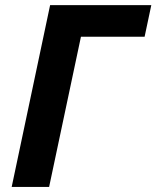

<svg xmlns="http://www.w3.org/2000/svg" viewBox="-20 -734 614 754"><path d="M172.9 0H25.9L176.8 -713.9H574.2L547.9 -589.8H297.9Z"/></svg>

Font: Zoram GWebM
Style: Bold Italic
Weight: 700
Italic angle: -12°
Foundry: Ascender Corporation
Version: Version 1.000